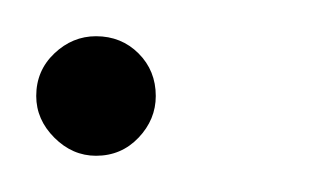

<svg xmlns="http://www.w3.org/2000/svg" viewBox="-25 -81 180 106"><path d="M28 5Q15 5 5 -5Q-5 -15 -5 -28Q-5 -42 5 -51.5Q15 -61 28 -61Q42 -61 51.5 -51.5Q61 -42 61 -28Q61 -15 51.5 -5Q42 5 28 5Z"/></svg>

Font: DM Sans 16pt Thin
Style: Italic
Weight: 250
Italic angle: -10°
Version: Version 4.004;gftools[0.9.30]